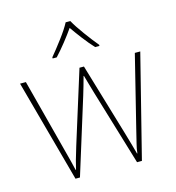

<svg xmlns="http://www.w3.org/2000/svg" viewBox="-112 -858 874 955"><g transform="rotate(-15 324.5 -381.0)"><path d="M476 1H501L634 -527H606L514 -156Q504 -113 497.5 -88.5Q491 -64 489 -41H487Q481 -64 473 -91.5Q465 -119 454 -157L344 -527H321L205 -156Q191 -110 184.5 -87Q178 -64 173 -41H171Q166 -64 160 -87Q154 -110 142 -156L45 -527H15L159 1H182L303 -388Q310 -412 316.5 -433.5Q323 -455 330 -482H332Q339 -455 345.5 -434.5Q352 -414 359 -388ZM337 -763H313Q297 -732 263.5 -687.5Q230 -643 204 -612V-606H225Q251 -634 278 -668Q305 -702 325 -731Q345 -702 371 -668Q397 -634 423 -606H445V-612Q419 -643 386.5 -687.5Q354 -732 337 -763Z"/></g></svg>

Font: Noto Sans Display Thin
Style: Regular
Weight: 250
Designer: Monotype Design Team
Foundry: Monotype Imaging Inc.
Version: Version 1.900